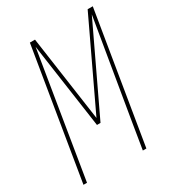

<svg xmlns="http://www.w3.org/2000/svg" viewBox="-178 -838 855 941"><g transform="rotate(-30 250.0 -367.5)"><path d="M16 0 137 -735H166L235 -252L464 -735H493L372 0H352L376 -147Q399 -286 422.5 -425Q446 -564 469 -703L240 -221H220L151 -703Q128 -564 105.5 -425Q83 -286 60 -147L36 0Z"/></g></svg>

Font: Iosevka Thin Oblique
Style: Regular
Weight: 100
Italic angle: -9°
Monospace: yes
Designer: Belleve Invis
Foundry: Belleve Invis
Version: Version 32.5.0; ttfautohint (v1.8.4)